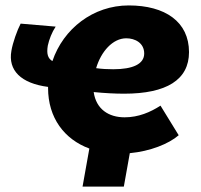

<svg xmlns="http://www.w3.org/2000/svg" viewBox="-20 -551 741 707"><path d="M284 136H436L458 13C533 6 601 -21 638 -53L571 -162C534 -138 490 -119 439 -119C380 -119 334 -149 325 -212C366 -208 403 -206 437 -206C593 -206 676 -257 676 -359C676 -471 588 -531 454 -531C323 -531 213 -445 173 -326C156 -336 151 -353 156 -383C161 -406 171 -432 185 -453L56 -464C43 -439 27 -394 22 -364C9 -292 57 -244 157 -231V-227C157 -117 217 -38 309 -4ZM334 -300C352 -361 395 -410 445 -410C477 -410 511 -393 511 -354C511 -315 469 -296 397 -296C376 -296 355 -297 334 -300Z"/></svg>

Font: Fixel Text 20240404 ExtraBold
Style: Italic
Weight: 800
Width: 4
Italic angle: -10°
Designer: AlfaBravo + MacPaw
Foundry: Kyrylo Tkachov, Marchela Mozhyna, Serhii Makarenko, Maria Weinstein, Zakhar Kryvoshyya
Version: Version 1.211;Glyphs 3.2 (3225)